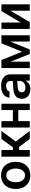

<svg xmlns="http://www.w3.org/2000/svg" viewBox="1483 -2060 588 3594"><g transform="rotate(-90 1777.0 -263.0)"><path d="M37.1 -262.7Q37.1 -344.7 68.4 -406.7Q99.6 -468.8 157.2 -502.9Q214.8 -537.1 291 -537.1Q367.7 -537.1 425.3 -502.9Q482.9 -468.8 513.9 -406.7Q544.9 -344.7 544.9 -262.7Q544.9 -181.2 513.7 -119.1Q482.4 -57.1 425 -23.2Q367.7 10.7 291 10.7Q214.8 10.7 157.2 -23.4Q99.6 -57.6 68.4 -119.4Q37.1 -181.2 37.1 -262.7ZM418.9 -263.7Q418.9 -313 404.5 -352.8Q390.1 -392.6 361.6 -415.5Q333 -438.5 292 -438.5Q250 -438.5 220.9 -415.5Q191.9 -392.6 177.5 -353Q163.1 -313.5 163.1 -263.7Q163.1 -213.9 177.5 -174.3Q191.9 -134.8 220.9 -111.8Q250 -88.9 292 -88.9Q333 -88.9 361.6 -111.8Q390.1 -134.8 404.5 -174.3Q418.9 -213.9 418.9 -263.7Z M641.6 -530.3H766.6V-315.4H817.4L972.7 -530.3H1122.1L924.8 -261.7L1124 0H973.6L822.3 -200.2H766.6V0H641.6Z M1306.6 -316.4H1513.7V-530.3H1632.8V0H1513.7V-214.8H1306.6V0H1186.5V-530.3H1306.6Z M1922.9 -309.6Q2007.3 -315.4 2058.6 -317.4V-359.4Q2058.6 -398.9 2033.7 -420.7Q2008.8 -442.4 1962.9 -442.4Q1922.4 -442.4 1896.5 -425.3Q1870.6 -408.2 1863.3 -378.9H1743.2Q1747.6 -424.3 1775.4 -460.2Q1803.2 -496.1 1852.1 -516.6Q1900.9 -537.1 1965.8 -537.1Q2021.5 -537.1 2070.6 -519.8Q2119.6 -502.4 2151.1 -461.7Q2182.6 -420.9 2182.6 -354.5V0H2063.5V-73.2H2059.6Q2040 -36.1 2001 -12.7Q1961.9 10.7 1903.3 10.7Q1852.1 10.7 1811.8 -7.8Q1771.5 -26.4 1748.5 -62.5Q1725.6 -98.6 1725.6 -149.4Q1725.6 -231.4 1781 -267.8Q1836.4 -304.2 1922.9 -309.6ZM1935.5 -81.1Q1972.2 -81.1 2000.5 -95.7Q2028.8 -110.4 2044.2 -135.5Q2059.6 -160.6 2059.6 -190.4L2059.1 -233.9Q2037.1 -232.9 1984.4 -229.5Q1956.1 -228 1942.4 -226.6Q1896.5 -222.7 1871.1 -203.6Q1845.7 -184.6 1845.7 -150.4Q1845.7 -116.7 1870.1 -98.9Q1894.5 -81.1 1935.5 -81.1Z M2763.7 -530.3H2914.1V0H2795.9V-363.8L2648.4 0H2562.5L2419.9 -359.9V0H2299.8V-530.3H2451.2L2605.5 -144.5Z M3366.2 -530.3H3493.2V0H3373V-362.3L3161.1 0H3032.2V-530.3H3152.3V-168Z"/></g></svg>

Font: WEMIX Pretendard SemiBold
Style: Regular
Weight: 600
Designer: Base glyphs from Inter by Rasmus Andersson; Hangeul glyphs from Noto Sans CJK(Source Han Sans) by Jang Soo-young and Kan
Foundry: Kil Hyung-jin
Version: Version 1.000